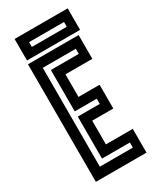

<svg xmlns="http://www.w3.org/2000/svg" viewBox="-212 -919 827 990"><g transform="rotate(-30 201.0 -424.0)"><path d="M50 0V-700H351.5V-558.5H191.5V-424H317V-282.5H191.5V-141.5H351.5V0ZM107 -57.5H303.5V-88H137.5V-338H268.5V-369H137.5V-615.5H303.5V-646H107ZM55.5 -719.5V-847.5H371.5V-719.5ZM112 -767.5H320V-796H112Z"/></g></svg>

Font: Tourney Condensed SemiBold
Style: Regular
Weight: 600
Width: 3
Designer: Tyler Finck
Foundry: Etcetera Type Co
Version: Version 1.010; ttfautohint (v1.8.3)